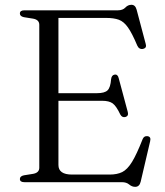

<svg xmlns="http://www.w3.org/2000/svg" viewBox="-20 -742 673 782"><path d="M61 -687Q61 -700 79.5 -700H460Q480 -700 490.5 -711.2Q501 -722.5 515.5 -722.5Q531 -722.5 536.5 -702.5L573.5 -563Q578.5 -547 563.5 -543Q546.5 -539.5 539 -556.5Q518 -606.5 501.2 -630.2Q484.5 -654 464.2 -661.5Q444 -669 411.5 -669H218V-362.5H375.5Q406 -362.5 418 -374Q430 -385.5 432.5 -419.5Q434.5 -436 446.5 -438Q459.5 -440.5 463.5 -423.5L500.5 -285.5Q504.5 -269.5 491 -265.5Q477.5 -262 470 -275.5Q453.5 -310.5 438.8 -321Q424 -331.5 396.5 -331.5H218V-70Q218 -31 273.5 -31H426.5Q457 -31 477.8 -41.2Q498.5 -51.5 517.5 -82.2Q536.5 -113 561 -175.5Q566.5 -188.5 579.5 -187.5Q596.5 -186 591.5 -166.5L553 -2Q548 19 530.5 19Q517.5 19 506.2 9.5Q495 0 476.5 0H79.5Q61 0 61 -13Q61 -24.5 77.5 -28L115 -34Q140 -38.5 140 -59V-641Q140 -661.5 115 -666L77.5 -672Q61 -675.5 61 -687Z"/></svg>

Font: Fraunces 9pt S000 Light
Style: Regular
Weight: 300
Version: Version 1.000; ttfautohint (v1.8.3)